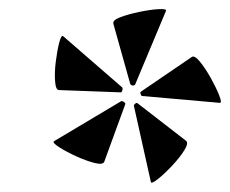

<svg xmlns="http://www.w3.org/2000/svg" viewBox="-20 -713 503 420"><path d="M208 -359Q205 -352 187 -356.5Q169 -361 147 -371Q125 -381 109.5 -391Q94 -401 98 -404L244 -491Q247 -493 251 -490Q255 -487 254 -485ZM310 -315 273 -481Q272 -483 275.5 -486Q279 -489 281 -487L387 -405Q393 -400 383 -384Q373 -368 356 -350Q339 -332 325 -321Q311 -310 310 -315ZM243 -511 109 -516Q102 -516 100.5 -535Q99 -554 102 -578Q105 -602 109.5 -619.5Q114 -637 118 -634L247 -522Q249 -520 247.5 -515Q246 -510 243 -511ZM461 -488 291 -503Q289 -503 287.5 -507.5Q286 -512 289 -513L399 -588Q405 -593 417 -578.5Q429 -564 441 -542.5Q453 -521 459.5 -504.5Q466 -488 461 -488ZM265 -529 228 -661Q226 -669 243.5 -675.5Q261 -682 285 -687Q309 -692 327 -693Q345 -694 343 -689L276 -529Q275 -526 271 -526Q267 -526 265 -529Z"/></svg>

Font: Cormorant Infant Light
Style: Bold Italic
Weight: 700
Italic angle: -10°
Version: Version 4.001